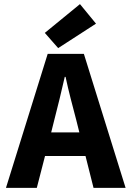

<svg xmlns="http://www.w3.org/2000/svg" viewBox="-20 -914 640 934"><path d="M244 -330 229 -270H366L351 -330Q338 -379 324 -433.5Q310 -488 299 -540H295Q283 -488 270 -433.5Q257 -379 244 -330ZM9 0 212 -652H388L591 0H435L396 -155H199L159 0ZM263 -680 198 -754 369 -894 447 -799Z"/></svg>

Font: Source Code Pro
Style: Bold
Weight: 700
Monospace: yes
Designer: Paul D. Hunt, Teo Tuominen
Foundry: Adobe Systems Incorporated
Version: Version 2.030;PS 1.000;hotconv 16.6.51;makeotf.lib2.5.65220